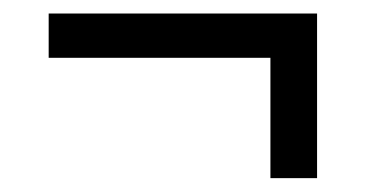

<svg xmlns="http://www.w3.org/2000/svg" viewBox="-20 -364 550 284"><path d="M449 -100.5H380V-318H449ZM52 -278.5V-344H449V-278.5Z"/></svg>

Font: Anek Bangla
Style: Regular
Weight: 400
Designer: Sulekha Rajkumar (Bangla), Yesha Goshar (Latin)
Foundry: Ek Type
Version: Version 1.003